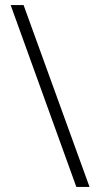

<svg xmlns="http://www.w3.org/2000/svg" viewBox="-20 -736 389 757"><path d="M73 -716 333 1H281L22 -716Z"/></svg>

Font: Noto Sans Hebrew ExtraCondensed Light
Style: Regular
Weight: 300
Width: 2
Designer: Monotype Design Team
Foundry: Monotype Imaging Inc.
Version: Version 2.004; ttfautohint (v1.8.4.7-5d5b)